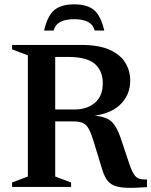

<svg xmlns="http://www.w3.org/2000/svg" viewBox="-20 -882 714 906"><path d="M37 -649V-670H363Q446 -670 497 -647.2Q548 -624.5 571.2 -586.2Q594.5 -548 594.5 -501.5Q594.5 -437.5 552 -393Q509.5 -348.5 427 -336Q483 -331 507.2 -307.2Q531.5 -283.5 549 -232L591.5 -105Q603 -72 613.8 -57Q624.5 -42 638.5 -38.2Q652.5 -34.5 673.5 -35V1Q613.5 5.5 575.8 4Q538 2.5 516 -7.5Q494 -17.5 481.8 -37.2Q469.5 -57 460 -89.5L422 -214Q410.5 -251.5 399.8 -272.2Q389 -293 372.5 -301Q356 -309 328.5 -309H240.5V-49L315.5 -21V0H37V-21L111.5 -49V-621ZM333.5 -365.5Q391 -365.5 428 -397Q465 -428.5 465 -489.5Q465 -548 427.2 -580.8Q389.5 -613.5 299 -613.5H240.5V-365.5ZM330 -791.5Q290 -791.5 265.5 -779Q241 -766.5 233 -738H188Q204.5 -808.5 236.8 -835Q269 -861.5 330 -861.5Q391 -861.5 423.2 -835Q455.5 -808.5 472 -738H427Q419 -766.5 394.5 -779Q370 -791.5 330 -791.5Z"/></svg>

Font: Newsreader Text SemiBold
Style: Regular
Weight: 600
Designer: Hugues Gentile
Foundry: Production Type
Version: Version 1.001